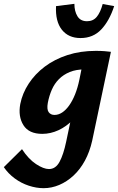

<svg xmlns="http://www.w3.org/2000/svg" viewBox="-84 -695 617 1004"><path d="M144 289Q106 289 66.5 276Q27 263 -7 238Q-41 213 -64 179L31 85Q65 137 104.5 163Q144 189 172 189Q207 189 227.5 151Q248 113 262 46L302 -144L405 -277Q390 -212 362.5 -159.5Q335 -107 299 -70Q263 -33 221.5 -14Q180 5 137 5Q67 5 38.5 -40.5Q10 -86 22 -151Q33 -207 66 -257.5Q99 -308 150 -346.5Q201 -385 268.5 -407Q336 -429 417 -429Q444 -429 462 -427.5Q480 -426 496 -424L398 41Q385 99 360 145Q335 191 300.5 223Q266 255 226 272Q186 289 144 289ZM201 -94Q222 -94 241.5 -107Q261 -120 278 -144Q295 -168 308.5 -201.5Q322 -235 331 -278L351 -377L409 -327Q395 -330 383 -331Q371 -332 358 -332Q314 -332 281 -318.5Q248 -305 224.5 -281.5Q201 -258 187 -226Q173 -194 166 -157Q160 -123 170.5 -108.5Q181 -94 201 -94ZM337 -496Q274 -496 239.5 -539.5Q205 -583 209 -663L305 -675Q305 -636 321 -610Q337 -584 371 -584Q403 -584 422 -607Q441 -630 453 -674L513 -663Q488 -586 445.5 -541Q403 -496 337 -496Z"/></svg>

Font: Ysabeau Infant ExtraBold
Style: Italic
Weight: 800
Italic angle: -12°
Designer: Christian Thalmann (Catharsis Fonts)
Version: Version 2.001;gftools[0.9.30]; featfreeze: ss01,ss02,lnum